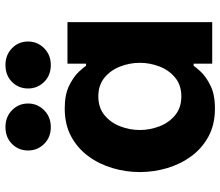

<svg xmlns="http://www.w3.org/2000/svg" viewBox="-72 -725 807 703"><g transform="rotate(-90 331.5 -373.5)"><path d="M445 -591Q407 -591 383 -615.5Q359 -640 359 -674Q359 -709 383 -733Q407 -757 445 -757Q482 -757 506.5 -733Q531 -709 531 -674Q531 -640 506.5 -615.5Q482 -591 445 -591ZM218 -591Q180 -591 156 -615.5Q132 -640 132 -674Q132 -709 156 -733Q180 -757 218 -757Q255 -757 279.5 -733Q304 -709 304 -674Q304 -640 279.5 -615.5Q255 -591 218 -591ZM286 -540Q337 -540 370 -523.5Q403 -507 420.5 -488Q438 -469 442 -462H450V-530H602V0H450V-68H442Q438 -61 420.5 -42Q403 -23 370 -6.5Q337 10 286 10Q227 10 183.5 -13.5Q140 -37 111 -76.5Q82 -116 67.5 -165Q53 -214 53 -265Q53 -316 67.5 -365Q82 -414 111 -453.5Q140 -493 183.5 -516.5Q227 -540 286 -540ZM330 -417Q289 -417 261.5 -394.5Q234 -372 220.5 -337Q207 -302 207 -265Q207 -228 220.5 -193Q234 -158 261.5 -135.5Q289 -113 330 -113Q371 -113 398.5 -135.5Q426 -158 439.5 -193Q453 -228 453 -265Q453 -302 439.5 -337Q426 -372 398.5 -394.5Q371 -417 330 -417Z"/></g></svg>

Font: Be Vietnam Pro
Style: Bold
Weight: 700
Designer: Lam Bao, Tony Le, Vietanh Nguyen
Foundry: Yellow Type Foundry
Version: Version 1.002; ttfautohint (v1.8.3)